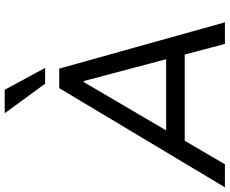

<svg xmlns="http://www.w3.org/2000/svg" viewBox="-104 -877 977 817"><g transform="rotate(-90 384.5 -468.5)"><path d="M-4 0 418 -705H501L698 0H606L553 -201L592 -171H163L211 -200L94 0ZM444 -601 227 -231 205 -250H575L546 -231L448 -601ZM437 -765 311 -937H411L504 -765Z"/></g></svg>

Font: Nunito Sans 7pt
Style: Italic
Weight: 400
Italic angle: -9°
Designer: Vernon Adams
Foundry: Vernon Adams
Version: Version 3.101;gftools[0.9.27]